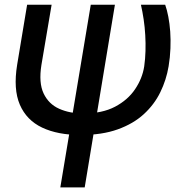

<svg xmlns="http://www.w3.org/2000/svg" viewBox="-20 -566 764 819"><path d="M95.7 -545.9H200.2L156.7 -289.1Q144.5 -212.9 166 -167.5Q187.5 -122.1 232.4 -102.1Q277.3 -82 335 -82Q416 -82 470.7 -110.8Q525.4 -139.6 556.4 -185.8Q587.4 -231.9 595.2 -283.2Q599.6 -314.5 600.6 -348.1Q601.6 -381.8 599.6 -416Q597.7 -450.2 592.8 -483.2Q587.9 -516.1 581.1 -545.9H684.6Q692.4 -523.9 698 -494.6Q703.6 -465.3 706.1 -431.2Q708.5 -397 707 -359.4Q705.6 -321.8 699.2 -283.2Q689.5 -225.1 663.8 -172.6Q638.2 -120.1 593.5 -79.1Q548.8 -38.1 482.2 -14.2Q415.5 9.8 324.2 9.8Q226.6 9.8 159.9 -21.7Q93.3 -53.2 64.7 -119.4Q36.1 -185.5 53.2 -290ZM367.2 -545.9H470.2L341.3 233.4H237.3Z"/></svg>

Font: Inter Tight Medium
Style: Italic
Weight: 500
Italic angle: -9.39999°
Designer: Rasmus Andersson
Foundry: rsms
Version: Version 3.004